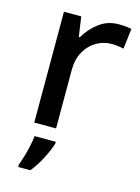

<svg xmlns="http://www.w3.org/2000/svg" viewBox="-117 -615 657 902"><g transform="rotate(15 211.5 -164.0)"><path d="M347 -549Q381 -549 409 -543L397 -444Q385 -447 369 -449Q353 -451 337 -451Q299 -451 265 -431.5Q231 -412 209.5 -374.5Q188 -337 188 -283V0H82V-539H166L180 -443H185Q210 -486 251 -517.5Q292 -549 347 -549ZM203 70Q194 100 172 143.5Q150 187 122 221H63V209Q70 191 78 164.5Q86 138 92 110Q98 82 100 61H203Z"/></g></svg>

Font: Noto Sans Lao Looped Medium
Style: Regular
Weight: 500
Designer: Mark Frömberg, Ben Mitchell
Foundry: The Fontpad Ltd
Version: Version 1.002; ttfautohint (v1.8.4.7-5d5b)